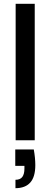

<svg xmlns="http://www.w3.org/2000/svg" viewBox="-20 -735 264 1006"><path d="M62 0V-715H162V0ZM61 251V207Q86 207 97 192Q108 177 108 148V134H60V48H157Q161 70 163 91Q165 112 165 130Q165 192 138.5 221.5Q112 251 61 251Z"/></svg>

Font: DM Sans 28pt Medium
Style: Regular
Weight: 500
Version: Version 4.004;gftools[0.9.30]